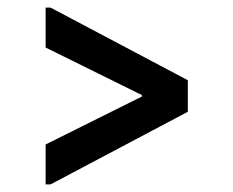

<svg xmlns="http://www.w3.org/2000/svg" viewBox="-20 -578 613 505"><path d="M113 -558 474 -367V-284L113 -93H100V-198L353 -324V-328L100 -453V-558Z"/></svg>

Font: Be Vietnam SemiBold
Style: Regular
Weight: 600
Designer: Gabriel Lam
Foundry: TypeRant
Version: Version 4.000